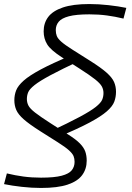

<svg xmlns="http://www.w3.org/2000/svg" viewBox="-20 -690 654 950"><path d="M554 -236Q554 -210 545.5 -187Q537 -164 508.5 -139Q480 -114 423 -83.5Q366 -53 270 -13L225 -38Q321 -83 375 -112Q429 -141 454 -161Q479 -181 485.5 -196.5Q492 -212 492 -230Q492 -247 484 -262Q476 -277 451 -297Q426 -317 373 -351L287 -406Q231 -442 213.5 -470.5Q196 -499 196 -535Q196 -576 218.5 -606Q241 -636 291 -653Q341 -670 422 -670Q468 -670 517 -664.5Q566 -659 605 -651L591 -598Q550 -608 509 -613.5Q468 -619 422 -619Q357 -619 321 -609.5Q285 -600 270.5 -582.5Q256 -565 256 -541Q256 -525 261 -512Q266 -499 283.5 -483.5Q301 -468 339 -444L426 -389Q480 -355 507.5 -330.5Q535 -306 544.5 -284Q554 -262 554 -236ZM51 -194Q51 -220 60 -243Q69 -266 97 -291Q125 -316 182 -346.5Q239 -377 335 -417L380 -392Q284 -347 230 -318Q176 -289 151 -269Q126 -249 119.5 -233.5Q113 -218 113 -200Q113 -183 120.5 -168Q128 -153 153.5 -133Q179 -113 232 -79L318 -24Q356 0 375.5 20Q395 40 402 60Q409 80 409 105Q409 146 386.5 176.5Q364 207 314.5 223.5Q265 240 183 240Q137 240 88 234.5Q39 229 0 221L14 168Q55 178 96 183.5Q137 189 183 189Q249 189 285 179.5Q321 170 335 152.5Q349 135 349 111Q349 95 344 82.5Q339 70 321.5 54Q304 38 266 14L179 -41Q124 -76 97 -100Q70 -124 60.5 -146Q51 -168 51 -194Z"/></svg>

Font: Intel One Mono Light
Style: Italic
Weight: 300
Italic angle: -16°
Monospace: yes
Designer: Fred Shallcrass
Foundry: Frere-Jones Type LLC
Version: Version 1.004